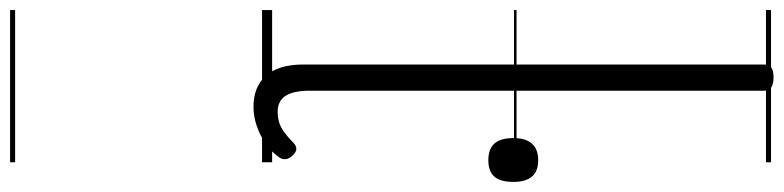

<svg xmlns="http://www.w3.org/2000/svg" viewBox="-607 -448 1555 381"><g transform="rotate(90 170.5 -257.5)"><path d="M192 17Q152 17 130 -8Q108 -33 108 -82V-996Q108 -1006 114 -1010.5Q120 -1015 133 -1015Q147 -1015 153.5 -1010.5Q160 -1006 160 -996V-94Q160 -63 170 -47Q180 -31 202 -31Q213 -31 223 -34Q233 -37 243 -44.5Q253 -52 263 -62Q269 -68 275.5 -68Q282 -68 289 -60Q294 -55 295.5 -48.5Q297 -42 293 -35Q282 -19 265.5 -7.5Q249 4 230 10.5Q211 17 192 17ZM298 -449Q276 -449 265 -461Q254 -473 254 -499Q254 -523 265 -535.5Q276 -548 298 -548Q320 -548 330.5 -535.5Q341 -523 341 -499Q341 -473 330.5 -461Q320 -449 298 -449ZM0 490H302V500H0ZM0 -20H302V0H0ZM0 -505H302V-500H0ZM0 -1010H302V-1000H0Z"/></g></svg>

Font: Playwrite ES Guides
Style: Regular
Weight: 400
Designer: Veronika Burian, José Scaglione
Foundry: TypeTogether
Version: Version 1.003